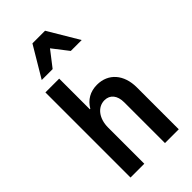

<svg xmlns="http://www.w3.org/2000/svg" viewBox="-301 -1096 1182 1182"><g transform="rotate(-45 290.0 -505.5)"><path d="M85 0H205V-315C205 -394 248 -450 308 -450C356 -450 385 -414 385 -355V0H505V-365C505 -477 441 -550 343 -550C283 -550 238 -523 209 -474H205V-741H85ZM123 -811H218L297 -913L376 -811H471L352 -1011H242Z"/></g></svg>

Font: CommitMono-dimboump
Style: Bold
Weight: 700
Monospace: yes
Designer: Eigil Nikolajsen
Foundry: Eigil Nikolajsen
Version: Version 1.143